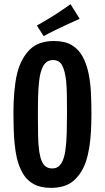

<svg xmlns="http://www.w3.org/2000/svg" viewBox="-20 -904 507 929"><path d="M226.8 5Q177 5 144 -12.7Q111 -30.4 91.4 -63.3Q71.8 -96.2 61.2 -141Q54.6 -171 51.1 -205.1Q47.6 -239.2 46.3 -277.8Q45 -316.4 45 -357Q45 -383.8 46 -409.7Q47 -435.6 49.3 -460.4Q51.6 -485.2 55.1 -508.7Q58.6 -532.2 64.2 -553.6Q81.8 -621.2 123.5 -663.4Q165.2 -705.6 241.2 -705.6Q293.8 -705.6 327.2 -685.7Q360.6 -665.8 380 -630Q399.4 -594.2 409 -546.4Q417.4 -505.2 419.9 -456.3Q422.4 -407.4 422.4 -355.6Q422.4 -311.6 420.2 -270.1Q418 -228.6 412.2 -191.6Q406.4 -154.6 395.8 -122.6Q376.2 -64.6 336.4 -29.8Q296.6 5 226.8 5ZM232.8 -89Q251.6 -89 263.7 -98.9Q275.8 -108.8 284.1 -128.5Q292.4 -148.2 296.4 -176.8Q301.6 -213 302.9 -261.1Q304.2 -309.2 304.2 -359.4Q304.2 -401.6 303.6 -441.2Q303 -480.8 300.2 -510.4Q294.6 -561.6 280.9 -587.5Q267.2 -613.4 237 -613.4Q206.2 -613.4 190.2 -586.2Q174.2 -559 169 -508.4Q167.2 -492.2 165.9 -472.9Q164.6 -453.6 164.2 -432.7Q163.8 -411.8 163.6 -389.6Q163.4 -367.4 163.4 -345.6Q163.4 -295.8 164.2 -250.1Q165 -204.4 169.8 -171.4Q174 -144.2 181.6 -125.6Q189.2 -107 201.7 -98Q214.2 -89 232.8 -89ZM191.2 -729.2 158.4 -780.4Q177.2 -791.2 197.5 -802.9Q217.8 -814.6 238.6 -827.8Q252.8 -837 266.7 -846.1Q280.6 -855.2 294.5 -864.9Q308.4 -874.6 321.2 -883.8L365.6 -813Q349.8 -805.8 334.1 -798.7Q318.4 -791.6 303.3 -784.8Q288.2 -778 273.6 -770.8Q259.6 -764.2 245.5 -757.3Q231.4 -750.4 218 -743.5Q204.6 -736.6 191.2 -729.2Z"/></svg>

Font: Truculenta
Style: Regular
Weight: 400
Designer: Ivan Castro, Eva Sanz & Omnibus-Type Team
Foundry: Omnibus-Type
Version: Version 1.002